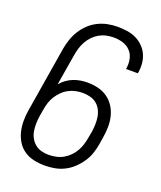

<svg xmlns="http://www.w3.org/2000/svg" viewBox="-139 -831 778 928"><g transform="rotate(20 250.0 -367.5)"><path d="M202 8Q173 8 145.5 2Q118 -4 96 -19Q74 -34 60 -56.5Q46 -79 39.5 -105.5Q33 -132 33 -160.5Q33 -189 38 -218L93 -553Q97 -577 105.5 -602Q114 -627 128 -649.5Q142 -672 161.5 -690.5Q181 -709 205 -721Q229 -733 254.5 -738Q280 -743 305 -743Q329 -743 353.5 -739.5Q378 -736 398.5 -726.5Q419 -717 436 -701Q453 -685 463 -664Q473 -643 475.5 -619Q478 -595 474 -570L473 -565H412L413 -568Q417 -593 412 -617Q407 -641 391 -657.5Q375 -674 352.5 -681Q330 -688 305 -688Q287 -688 268 -684Q249 -680 232 -670.5Q215 -661 201 -646.5Q187 -632 177.5 -615Q168 -598 162.5 -580Q157 -562 154 -544L127 -382Q139 -397 155 -408.5Q171 -420 188.5 -427Q206 -434 224.5 -437Q243 -440 260 -440Q289 -440 315.5 -433.5Q342 -427 363.5 -412Q385 -397 399.5 -374.5Q414 -352 420.5 -325.5Q427 -299 426.5 -271Q426 -243 421 -214L416 -182Q412 -157 404 -132.5Q396 -108 381 -85.5Q366 -63 346 -44Q326 -25 302 -13Q278 -1 252.5 3.5Q227 8 202 8ZM202 -47Q220 -47 239.5 -51Q259 -55 276 -64.5Q293 -74 307.5 -88.5Q322 -103 331.5 -120Q341 -137 346.5 -155Q352 -173 355 -191L361 -223Q364 -243 364.5 -262.5Q365 -282 362 -300.5Q359 -319 350.5 -335.5Q342 -352 328 -363.5Q314 -375 295 -380Q276 -385 256 -385Q238 -385 219.5 -381Q201 -377 184 -368Q167 -359 153 -345Q139 -331 128.5 -314.5Q118 -298 112.5 -280Q107 -262 104 -244L98 -209Q95 -189 94.5 -169.5Q94 -150 97 -131.5Q100 -113 109 -96.5Q118 -80 132 -68.5Q146 -57 164 -52Q182 -47 202 -47Z"/></g></svg>

Font: Iosevka SS18 Light
Style: Italic
Weight: 300
Italic angle: -9°
Monospace: yes
Designer: Belleve Invis
Foundry: Belleve Invis
Version: Version 25.1.1; ttfautohint (v1.8.4)